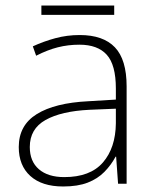

<svg xmlns="http://www.w3.org/2000/svg" viewBox="-20 -666 561 696"><path d="M269 -539Q354 -539 396.5 -494.5Q439 -450 439 -353V0H408L401 -98H399Q383 -68 358.5 -43Q334 -18 298 -4Q262 10 209 10Q132 10 90 -28Q48 -66 48 -133Q48 -212 113.5 -252.5Q179 -293 300 -299L400 -305V-345Q400 -431 367 -467.5Q334 -504 268 -504Q227 -504 189.5 -494.5Q152 -485 111 -464L99 -498Q138 -516 180.5 -527.5Q223 -539 269 -539ZM304 -268Q202 -263 145 -231Q88 -199 88 -133Q88 -81 121 -52.5Q154 -24 213 -24Q307 -24 353 -77Q399 -130 400 -219V-272ZM394 -646V-612H130V-646Z"/></svg>

Font: Noto Sans Cham ExtraLight
Style: Regular
Weight: 250
Version: Version 2.002